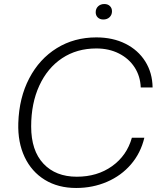

<svg xmlns="http://www.w3.org/2000/svg" viewBox="-20 -925 784 955"><path d="M71 -313Q75 -439 125.5 -535.5Q176 -632 262.5 -685.5Q349 -739 459 -739Q541 -739 604 -707.5Q667 -676 702.5 -619.5Q738 -563 739 -490H680Q678 -546 649.5 -590Q621 -634 571.5 -659Q522 -684 459 -684Q362 -684 289 -635.5Q216 -587 175.5 -499Q135 -411 135 -296Q135 -176 196 -111Q257 -46 362 -46Q464 -46 537.5 -98.5Q611 -151 636 -240H698Q680 -164 631.5 -107.5Q583 -51 512 -20.5Q441 10 359 10Q269 10 203 -30.5Q137 -71 102.5 -144Q68 -217 71 -313ZM456 -864Q456 -882 468 -893.5Q480 -905 499 -905Q516 -905 526.5 -895Q537 -885 537 -869Q537 -851 525 -839.5Q513 -828 494 -828Q477 -828 466.5 -838Q456 -848 456 -864Z"/></svg>

Font: Mona Sans Light
Style: Italic
Weight: 300
Italic angle: -11.7°
Designer: Deni Anggara
Foundry: GitHub
Version: Version 2.000